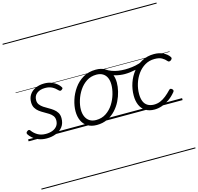

<svg xmlns="http://www.w3.org/2000/svg" viewBox="-193 -1216 1983 1921"><g transform="rotate(-15 799.0 -255.0)"><path d="M185 19Q138 19 102.5 5Q67 -9 42.5 -30Q18 -51 6 -71Q1 -79 2.5 -87Q4 -95 14 -102Q23 -109 30.5 -109.5Q38 -110 45 -101Q67 -69 102.5 -48Q138 -27 187 -27Q225 -27 255.5 -38.5Q286 -50 304 -73.5Q322 -97 322 -132Q322 -159 308 -178Q294 -197 271.5 -211.5Q249 -226 223.5 -240Q198 -254 175.5 -271Q153 -288 139 -312Q125 -336 125 -371Q125 -416 147 -449Q169 -482 209 -500.5Q249 -519 300 -519Q342 -519 374.5 -506Q407 -493 428.5 -475Q450 -457 460 -440Q466 -431 465 -425.5Q464 -420 453 -412Q445 -406 438 -406.5Q431 -407 424 -414Q398 -442 368.5 -457.5Q339 -473 296 -473Q244 -473 211.5 -448Q179 -423 179 -377Q179 -350 193.5 -331Q208 -312 230.5 -297Q253 -282 278.5 -268Q304 -254 326.5 -237Q349 -220 363.5 -196.5Q378 -173 378 -139Q378 -86 351.5 -51Q325 -16 281 1.5Q237 19 185 19ZM0 490H479V500H0ZM0 -20H479V0H0ZM0 -505H479V-500H0ZM0 -1010H479V-1000H0Z M703 19Q647 19 608.5 -4.5Q570 -28 550.5 -70.5Q531 -113 531 -168Q531 -222 550 -283Q569 -344 607 -398Q645 -452 701.5 -485.5Q758 -519 834 -519Q889 -519 927 -497Q965 -475 985 -434.5Q1005 -394 1005 -340Q1005 -298 993.5 -249.5Q982 -201 958.5 -153.5Q935 -106 898.5 -67Q862 -28 813.5 -4.5Q765 19 703 19ZM709 -31Q768 -31 813 -61Q858 -91 887.5 -137.5Q917 -184 932 -236.5Q947 -289 947 -333Q947 -376 933.5 -406Q920 -436 893 -452.5Q866 -469 827 -469Q769 -469 724.5 -440Q680 -411 649.5 -365Q619 -319 603 -267Q587 -215 587 -171Q587 -128 601.5 -96.5Q616 -65 643 -48Q670 -31 709 -31ZM459 490H1060V500H459ZM459 -20H1060V0H459ZM459 -505H1060V-500H459ZM459 -1010H1060V-1000H459Z M1105 -401Q1055 -401 1004 -415Q953 -429 908 -457Q899 -463 898 -471.5Q897 -480 902 -487Q907 -494 914.5 -496.5Q922 -499 930 -494Q954 -478 984.5 -466.5Q1015 -455 1049.5 -450Q1084 -445 1121 -445Q1154 -445 1191.5 -449.5Q1229 -454 1265 -465Q1301 -476 1330 -491Q1340 -497 1346 -491Q1352 -485 1351.5 -475.5Q1351 -466 1340 -460Q1278 -427 1217.5 -414Q1157 -401 1105 -401ZM1061 490V500ZM1061 -20V0ZM1061 -505V-500ZM1061 -1010V-1000Z M1301 19Q1245 19 1208 -4.5Q1171 -28 1152.5 -70.5Q1134 -113 1134 -169Q1134 -236 1155.5 -299Q1177 -362 1217 -411.5Q1257 -461 1312.5 -490Q1368 -519 1436 -519Q1491 -519 1532 -498.5Q1573 -478 1593 -447Q1599 -438 1597 -431Q1595 -424 1585 -415Q1575 -408 1566 -408Q1557 -408 1551 -416Q1532 -439 1504.5 -454.5Q1477 -470 1429 -470Q1374 -470 1330 -444Q1286 -418 1254.5 -374.5Q1223 -331 1206.5 -278Q1190 -225 1190 -171Q1190 -127 1202.5 -95.5Q1215 -64 1241.5 -47.5Q1268 -31 1307 -30Q1343 -30 1373.5 -42.5Q1404 -55 1433.5 -78.5Q1463 -102 1492 -133Q1500 -142 1508.5 -140Q1517 -138 1524 -131Q1531 -125 1532 -117Q1533 -109 1525 -100Q1493 -61 1455 -34.5Q1417 -8 1378 5.5Q1339 19 1301 19ZM1060 490H1595V500H1060ZM1060 -20H1595V0H1060ZM1060 -505H1595V-500H1060ZM1060 -1010H1595V-1000H1060Z"/></g></svg>

Font: Playwrite AU TAS Guides
Style: Regular
Weight: 400
Designer: Veronika Burian, José Scaglione
Foundry: TypeTogether
Version: Version 1.003